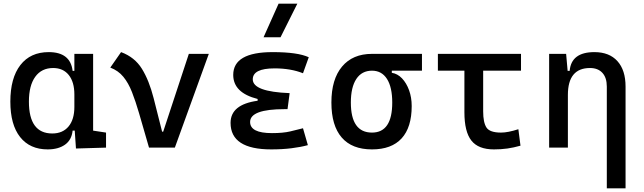

<svg xmlns="http://www.w3.org/2000/svg" viewBox="-20 -815 3556 1060"><path d="M243.2 9.8Q145 9.8 91.1 -58.3Q37.1 -126.5 37.1 -253.9Q37.1 -384.3 92.5 -455.8Q147.9 -527.3 249 -527.3Q368.7 -527.3 380.9 -423.8H390.6V-517.6H494.1V-93.8L565.4 -83V0L399.4 4.9L392.6 -93.8H380.9Q375.5 -42 338.6 -16.1Q301.8 9.8 243.2 9.8ZM390.6 -224.6V-293Q390.6 -362.3 359.6 -400.9Q328.6 -439.5 273.4 -439.5Q209.5 -439.5 174.6 -391.1Q139.6 -342.8 139.6 -253.9Q139.6 -78.1 268.6 -78.1Q326.2 -78.1 358.4 -116.7Q390.6 -155.3 390.6 -224.6Z M802.7 0 747.6 -190.4Q728.5 -255.9 708.7 -306.4Q689 -356.9 660.9 -391.1Q632.8 -425.3 588.9 -441.9L648.4 -527.3Q723.6 -499.5 763.4 -435.3Q803.2 -371.1 828.1 -273.4L875 -87.9H880.9L1022.5 -517.6H1132.8L945.3 0Z M1477.5 9.8Q1252.9 9.8 1252.9 -136.7Q1252.9 -238.3 1402.3 -258.8V-268.6Q1267.6 -302.7 1267.6 -401.4Q1267.6 -527.3 1485.4 -527.3Q1623.5 -527.3 1684.6 -499L1652.8 -410.6Q1585.4 -437.5 1496.1 -437.5Q1375.5 -437.5 1375.5 -377Q1375.5 -308.6 1579.1 -300.8L1567.4 -212.4H1551.8Q1360.8 -212.4 1360.8 -141.6Q1360.8 -80.1 1481.4 -80.1Q1542 -80.1 1581.8 -89.4Q1621.6 -98.6 1652.8 -106.9L1679.7 -13.7Q1640.6 -2.9 1589.6 3.4Q1538.6 9.8 1477.5 9.8ZM1435.1 -609.4 1518.1 -794.9H1621.6L1528.8 -609.4Z M2033.7 9.8Q1923.3 9.8 1866.5 -55.9Q1809.6 -121.6 1809.6 -249Q1809.6 -377.4 1868.4 -447.5Q1927.2 -517.6 2033.7 -517.6H2309.6V-424.8H2143.1V-413.1Q2174.8 -408.2 2199.5 -382.3Q2224.1 -356.4 2238.5 -316.7Q2252.9 -276.9 2252.9 -229.5Q2252.9 -111.8 2197.3 -51Q2141.6 9.8 2033.7 9.8ZM2033.7 -83Q2145.5 -83 2145.5 -249Q2145.5 -333.5 2116.5 -379.2Q2087.4 -424.8 2033.7 -424.8Q1977.5 -424.8 1947.3 -379.2Q1917 -333.5 1917 -249Q1917 -83 2033.7 -83Z M2707 9.8Q2620.6 9.8 2582.3 -39.1Q2543.9 -87.9 2543.9 -195.3V-424.8H2397.5V-517.6H2856.4V-424.8H2647.5V-200.2Q2647.5 -138.7 2665.8 -110.8Q2684.1 -83 2746.1 -83Q2784.2 -83 2841.8 -101.6L2853.5 -10.7Q2815.9 0 2781.2 4.9Q2746.6 9.8 2707 9.8Z M3330.1 224.6V-336.9Q3330.1 -386.2 3305.7 -412.8Q3281.2 -439.5 3237.3 -439.5Q3115.2 -439.5 3115.2 -291V0H3011.7V-517.6H3105.5L3113.8 -423.8H3125Q3133.8 -527.3 3261.7 -527.3Q3343.8 -527.3 3388.7 -477.5Q3433.6 -427.7 3433.6 -336.9V224.6Z"/></svg>

Font: CaskaydiaMono NF
Style: Regular
Weight: 400
Designer: Aaron Bell
Foundry: Saja Typeworks
Version: Version 2111.001; ttfautohint (v1.8.4);Nerd Fonts 3.1.1